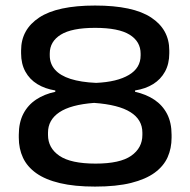

<svg xmlns="http://www.w3.org/2000/svg" viewBox="-20 -674 704 710"><path d="M331.5 16Q255.5 16 201.8 3.2Q148 -9.5 114.2 -33.5Q80.5 -57.5 65 -90.8Q49.5 -124 49.5 -165V-175.5Q49.5 -220.5 66.2 -253Q83 -285.5 113.5 -305.8Q144 -326 184.5 -334.5V-339.5Q146.5 -345.5 118 -363Q89.5 -380.5 73.8 -409.2Q58 -438 58 -477V-487.5Q58 -565 125 -609.2Q192 -653.5 331.5 -653.5Q472 -653.5 539 -609.2Q606 -565 606 -487.5V-477Q606 -438 590.2 -409.2Q574.5 -380.5 546.2 -363Q518 -345.5 479.5 -339.5V-334.5Q520.5 -325.5 550.8 -305.2Q581 -285 597.8 -252.8Q614.5 -220.5 614.5 -175.5V-165Q614.5 -125.5 599.8 -92.5Q585 -59.5 551.8 -35.2Q518.5 -11 464.5 2.5Q410.5 16 331.5 16ZM333.5 -69Q424 -69 465.2 -98Q506.5 -127 506.5 -175V-183.5Q506.5 -231.5 462.5 -259.2Q418.5 -287 328 -293.5Q241.5 -287 199.5 -258.8Q157.5 -230.5 157.5 -183.5V-175Q157.5 -126.5 199.8 -97.8Q242 -69 333.5 -69ZM335.5 -367.5Q413 -371 456.5 -396.8Q500 -422.5 500 -469V-475.5Q500 -520.5 459.2 -545.8Q418.5 -571 331.5 -571Q245.5 -571 204.8 -545.8Q164 -520.5 164 -476V-469.5Q164 -438.5 183.2 -416.5Q202.5 -394.5 240.8 -382.2Q279 -370 335.5 -367.5Z"/></svg>

Font: Anek Gujarati SemiExpanded Medium
Style: Regular
Weight: 500
Width: 6
Designer: Mrunmayee Ghaisas (Gujarati), Yesha Goshar (Latin)
Foundry: Ek Type
Version: Version 1.003